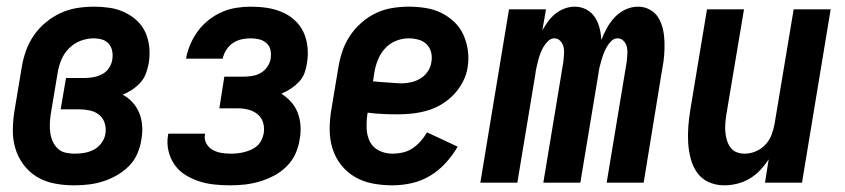

<svg xmlns="http://www.w3.org/2000/svg" viewBox="-20 -548 2534 576"><path d="M202 8Q172 8 143.5 2.5Q115 -3 91.5 -17Q68 -31 51 -53.5Q34 -76 26 -103Q18 -130 18.5 -160Q19 -190 24 -219L45 -345Q49 -370 57.5 -394.5Q66 -419 81 -441Q96 -463 117 -480.5Q138 -498 162 -509Q186 -520 211.5 -524Q237 -528 262 -528Q286 -528 309.5 -524.5Q333 -521 354 -511Q375 -501 391.5 -485.5Q408 -470 417 -449Q426 -428 428 -404.5Q430 -381 426 -357Q423 -342 417.5 -327Q412 -312 401 -300Q390 -288 376.5 -279Q363 -270 348 -264Q365 -255 378 -240.5Q391 -226 398 -208.5Q405 -191 406.5 -170.5Q408 -150 404 -129Q401 -108 392 -87Q383 -66 366.5 -49.5Q350 -33 329.5 -21.5Q309 -10 288 -3.5Q267 3 245.5 5.5Q224 8 202 8ZM204 -87Q219 -87 233.5 -89.5Q248 -92 261.5 -99Q275 -106 284.5 -119Q294 -132 296 -146Q299 -162 294.5 -177.5Q290 -193 278 -203Q266 -213 250 -216.5Q234 -220 218 -220H162L178 -314H234Q247 -314 260.5 -316.5Q274 -319 286.5 -325.5Q299 -332 307 -344Q315 -356 317 -370Q319 -383 316.5 -395.5Q314 -408 306 -417Q298 -426 286 -429.5Q274 -433 261 -433Q241 -433 221.5 -425.5Q202 -418 187 -403Q172 -388 164 -368.5Q156 -349 153 -330L132 -204Q130 -190 129.5 -176Q129 -162 131 -148.5Q133 -135 138.5 -123Q144 -111 153.5 -102Q163 -93 176.5 -90Q190 -87 204 -87Z M671 8Q647 8 623 5.5Q599 3 577.5 -4Q556 -11 536.5 -23Q517 -35 504 -53.5Q491 -72 485.5 -95Q480 -118 484 -142L485 -147H595V-145Q592 -131 598.5 -118.5Q605 -106 617 -99Q629 -92 643 -89.5Q657 -87 671 -87Q681 -87 691.5 -88Q702 -89 712 -91.5Q722 -94 732.5 -98.5Q743 -103 751 -110Q759 -117 764 -127Q769 -137 771 -147Q774 -164 769.5 -179.5Q765 -195 753 -205Q741 -215 725.5 -219Q710 -223 694 -223H638L653 -318H709Q722 -318 735.5 -320Q749 -322 761 -328.5Q773 -335 781.5 -347Q790 -359 792 -372Q794 -385 791.5 -397.5Q789 -410 779.5 -418.5Q770 -427 757.5 -430Q745 -433 732 -433Q718 -433 704.5 -430Q691 -427 679 -419Q667 -411 659 -398.5Q651 -386 648 -372H538Q542 -394 551 -415Q560 -436 573.5 -454.5Q587 -473 606 -488Q625 -503 646 -512Q667 -521 688.5 -524.5Q710 -528 732 -528Q757 -528 780.5 -524.5Q804 -521 825.5 -512Q847 -503 864 -487.5Q881 -472 890.5 -451.5Q900 -431 902.5 -407Q905 -383 901 -359Q899 -344 893.5 -329Q888 -314 877 -302.5Q866 -291 852.5 -282Q839 -273 824 -267Q840 -257 853 -242.5Q866 -228 873 -210Q880 -192 881.5 -171.5Q883 -151 879 -130Q876 -108 866.5 -87Q857 -66 840 -49Q823 -32 802 -21Q781 -10 759 -3.5Q737 3 715 5.5Q693 8 671 8Z M1157 8Q1127 8 1098 2.5Q1069 -3 1045 -17Q1021 -31 1003.5 -53Q986 -75 977.5 -102.5Q969 -130 969 -159.5Q969 -189 974 -219L995 -345Q999 -370 1007 -394Q1015 -418 1029.5 -440Q1044 -462 1064.5 -480Q1085 -498 1108.5 -509Q1132 -520 1157 -524Q1182 -528 1207 -528Q1232 -528 1257 -524Q1282 -520 1303.5 -509.5Q1325 -499 1342.5 -482.5Q1360 -466 1370 -444Q1380 -422 1383.5 -397Q1387 -372 1383 -347Q1380 -325 1369 -303.5Q1358 -282 1342 -265Q1326 -248 1305.5 -235.5Q1285 -223 1262.5 -216.5Q1240 -210 1218 -207.5Q1196 -205 1174 -205Q1151 -205 1128.5 -206Q1106 -207 1083 -210L1082 -204Q1079 -183 1080 -161.5Q1081 -140 1090 -122.5Q1099 -105 1117.5 -96Q1136 -87 1158 -87Q1173 -87 1188.5 -90.5Q1204 -94 1217.5 -103Q1231 -112 1242 -124.5Q1253 -137 1261 -151L1353 -108Q1338 -82 1317 -59Q1296 -36 1270 -20.5Q1244 -5 1215 1.5Q1186 8 1157 8ZM1186 -298Q1200 -298 1214.5 -301.5Q1229 -305 1242 -313Q1255 -321 1263.5 -334Q1272 -347 1274 -361Q1277 -376 1273.5 -390.5Q1270 -405 1260 -415Q1250 -425 1235.5 -429Q1221 -433 1206 -433Q1187 -433 1168 -425.5Q1149 -418 1135 -402.5Q1121 -387 1113.5 -368Q1106 -349 1103 -330L1099 -304Q1110 -303 1121 -302Q1132 -301 1142.5 -300.5Q1153 -300 1164 -299Q1175 -298 1186 -298Z M1421 0 1507 -520H1618L1607 -457Q1615 -471 1624.5 -484Q1634 -497 1646.5 -507Q1659 -517 1674 -522.5Q1689 -528 1704 -528Q1723 -528 1739 -519.5Q1755 -511 1764.5 -496.5Q1774 -482 1778.5 -464.5Q1783 -447 1784 -428Q1791 -446 1800.5 -463.5Q1810 -481 1824 -496Q1838 -511 1856.5 -519.5Q1875 -528 1894 -528Q1914 -528 1930.5 -518.5Q1947 -509 1956 -493.5Q1965 -478 1969 -459.5Q1973 -441 1973.5 -421.5Q1974 -402 1972.5 -382.5Q1971 -363 1967 -343L1911 0H1800L1860 -362Q1861 -373 1862 -384Q1863 -395 1861 -405.5Q1859 -416 1851.5 -424.5Q1844 -433 1833 -433Q1822 -433 1814 -425Q1806 -417 1800.5 -407.5Q1795 -398 1791 -387.5Q1787 -377 1784 -366.5Q1781 -356 1778.5 -345.5Q1776 -335 1775 -325L1721 0H1610L1670 -362Q1671 -373 1672 -384Q1673 -395 1671 -405.5Q1669 -416 1661.5 -424.5Q1654 -433 1643 -433Q1633 -433 1624.5 -425Q1616 -417 1610.5 -407.5Q1605 -398 1601 -387.5Q1597 -377 1594.5 -366.5Q1592 -356 1589.5 -345.5Q1587 -335 1586 -325L1532 0Z M2153 8Q2128 8 2106.5 -1.5Q2085 -11 2071.5 -30Q2058 -49 2052 -72.5Q2046 -96 2044.5 -120Q2043 -144 2045 -169Q2047 -194 2051 -219L2101 -520H2212L2159 -204Q2157 -191 2156 -178Q2155 -165 2156 -152.5Q2157 -140 2160.5 -128Q2164 -116 2171 -106Q2178 -96 2189.5 -91.5Q2201 -87 2214 -87Q2231 -87 2247.5 -94Q2264 -101 2276.5 -114.5Q2289 -128 2295 -144.5Q2301 -161 2304 -178L2361 -520H2472L2386 0H2275L2286 -70Q2275 -53 2261 -38Q2247 -23 2229.5 -12.5Q2212 -2 2192 3Q2172 8 2153 8Z"/></svg>

Font: Iosevka QP
Style: Bold Italic
Weight: 700
Italic angle: -9°
Designer: Belleve Invis
Foundry: Belleve Invis
Version: Version 20.0.0; ttfautohint (v1.8.4)